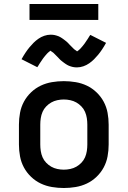

<svg xmlns="http://www.w3.org/2000/svg" viewBox="-20 -935 640 963"><path d="M300 8Q270 8 240.5 3Q211 -2 184.5 -14.5Q158 -27 136 -48Q114 -69 100 -95Q86 -121 80.5 -150.5Q75 -180 75 -210V-310Q75 -340 80.5 -369.5Q86 -399 100 -425Q114 -451 136 -472Q158 -493 184.5 -505.5Q211 -518 240.5 -523Q270 -528 300 -528Q330 -528 359.5 -523Q389 -518 415.5 -505.5Q442 -493 464 -472Q486 -451 500 -425Q514 -399 519.5 -369.5Q525 -340 525 -310V-210Q525 -180 519.5 -150.5Q514 -121 500 -95Q486 -69 464 -48Q442 -27 415.5 -14.5Q389 -2 359.5 3Q330 8 300 8ZM300 -84Q316 -84 332.5 -87.5Q349 -91 363 -99Q377 -107 388.5 -119Q400 -131 406.5 -146Q413 -161 415.5 -177.5Q418 -194 418 -210V-310Q418 -326 415.5 -342.5Q413 -359 406.5 -374Q400 -389 388.5 -401Q377 -413 363 -421Q349 -429 332.5 -432.5Q316 -436 300 -436Q284 -436 267.5 -432.5Q251 -429 237 -421Q223 -413 211.5 -401Q200 -389 193.5 -374Q187 -359 184.5 -342.5Q182 -326 182 -310V-210Q182 -194 184.5 -177.5Q187 -161 193.5 -146Q200 -131 211.5 -119Q223 -107 237 -99Q251 -91 267.5 -87.5Q284 -84 300 -84ZM366 -597Q360 -597 355 -597.5Q350 -598 345.5 -599Q341 -600 336 -601.5Q331 -603 326 -605Q321 -607 317 -609.5Q313 -612 309 -614.5Q305 -617 300.5 -620.5Q296 -624 292 -627Q288 -630 284 -633.5Q280 -637 277 -640.5Q274 -644 271 -647Q268 -650 263.5 -654.5Q259 -659 255 -663Q251 -667 248 -670Q245 -673 239.5 -676Q234 -679 234 -681L231 -679Q228 -677 225 -674.5Q222 -672 219.5 -669.5Q217 -667 215.5 -665.5Q214 -664 212.5 -662Q211 -660 209 -658Q207 -656 205.5 -654Q204 -652 202 -649.5Q200 -647 198 -644.5Q196 -642 194 -639Q192 -636 190 -633Q188 -630 186 -627Q184 -624 181.5 -620.5Q179 -617 177 -613.5Q175 -610 172.5 -606Q170 -602 167 -598L88 -638Q98 -656 108 -671Q118 -686 128 -698Q138 -710 148.5 -720.5Q159 -731 172.5 -740.5Q186 -750 202 -755.5Q218 -761 234 -761Q240 -761 245 -760.5Q250 -760 254.5 -759Q259 -758 264 -756.5Q269 -755 274 -753Q279 -751 283 -748.5Q287 -746 291 -743.5Q295 -741 299.5 -737.5Q304 -734 308 -731Q312 -728 316 -724.5Q320 -721 323 -717.5Q326 -714 329 -711Q332 -708 336.5 -703.5Q341 -699 345 -695Q349 -691 352 -688Q355 -685 360.5 -682Q366 -679 366 -677L369 -679Q372 -681 375 -683.5Q378 -686 380.5 -688.5Q383 -691 384.5 -692.5Q386 -694 387.5 -696Q389 -698 391 -700Q393 -702 394.5 -704Q396 -706 398 -708.5Q400 -711 402 -713.5Q404 -716 406 -719Q408 -722 410 -725Q412 -728 414 -731Q416 -734 418.5 -737.5Q421 -741 423 -744.5Q425 -748 427.5 -752Q430 -756 433 -760L512 -720Q502 -702 492 -687Q482 -672 472 -660Q462 -648 451.5 -637.5Q441 -627 427.5 -617.5Q414 -608 398 -602.5Q382 -597 366 -597ZM128 -835V-915H473V-835Z"/></svg>

Font: Iosevka Semibold Extended
Style: Regular
Weight: 600
Width: 7
Monospace: yes
Designer: Belleve Invis
Foundry: Belleve Invis
Version: Version 32.5.0; ttfautohint (v1.8.4)